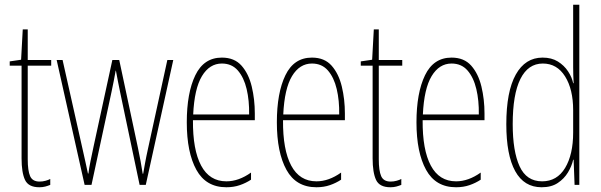

<svg xmlns="http://www.w3.org/2000/svg" viewBox="-20 -780 2534 810"><path d="M147 -14Q160 -14 172.5 -17.5Q185 -21 192 -25V0Q182 4 171 7Q160 10 146 10Q100 10 85.5 -21Q71 -52 71 -112V-503H21V-521L69 -528L76 -656H97V-527H196V-503H97V-108Q97 -60 107 -37Q117 -14 147 -14Z M487 -390Q482 -414 477.5 -437Q473 -460 469 -482H468Q464 -460 459.5 -436.5Q455 -413 450 -390L366 0H337L219 -527H244L327 -157Q334 -128 339.5 -101Q345 -74 351 -48H353Q355 -67 362 -101Q369 -135 375 -163L454 -527H483L562 -156Q574 -100 582 -47H584Q589 -76 592 -92Q595 -108 597.5 -120.5Q600 -133 604 -151L686 -527H711L595 0H569Z M916 -537Q969 -537 999 -503Q1029 -469 1042 -415Q1055 -361 1055 -301V-273H794Q793 -148 828.5 -81.5Q864 -15 935 -15Q987 -15 1039 -52V-22Q1018 -8 992 1Q966 10 935 10Q849 10 808.5 -63.5Q768 -137 768 -264Q768 -388 804 -462.5Q840 -537 916 -537ZM916 -512Q864 -512 832 -459Q800 -406 795 -297H1031Q1032 -356 1020.5 -404.5Q1009 -453 983.5 -482.5Q958 -512 916 -512Z M1296 -537Q1349 -537 1379 -503Q1409 -469 1422 -415Q1435 -361 1435 -301V-273H1174Q1173 -148 1208.5 -81.5Q1244 -15 1315 -15Q1367 -15 1419 -52V-22Q1398 -8 1372 1Q1346 10 1315 10Q1229 10 1188.5 -63.5Q1148 -137 1148 -264Q1148 -388 1184 -462.5Q1220 -537 1296 -537ZM1296 -512Q1244 -512 1212 -459Q1180 -406 1175 -297H1411Q1412 -356 1400.5 -404.5Q1389 -453 1363.5 -482.5Q1338 -512 1296 -512Z M1628 -14Q1641 -14 1653.5 -17.5Q1666 -21 1673 -25V0Q1663 4 1652 7Q1641 10 1627 10Q1581 10 1566.5 -21Q1552 -52 1552 -112V-503H1502V-521L1550 -528L1557 -656H1578V-527H1677V-503H1578V-108Q1578 -60 1588 -37Q1598 -14 1628 -14Z M1885 -537Q1938 -537 1968 -503Q1998 -469 2011 -415Q2024 -361 2024 -301V-273H1763Q1762 -148 1797.5 -81.5Q1833 -15 1904 -15Q1956 -15 2008 -52V-22Q1987 -8 1961 1Q1935 10 1904 10Q1818 10 1777.5 -63.5Q1737 -137 1737 -264Q1737 -388 1773 -462.5Q1809 -537 1885 -537ZM1885 -512Q1833 -512 1801 -459Q1769 -406 1764 -297H2000Q2001 -356 1989.5 -404.5Q1978 -453 1952.5 -482.5Q1927 -512 1885 -512Z M2265 10Q2191 10 2153.5 -58Q2116 -126 2116 -256Q2116 -394 2156 -465.5Q2196 -537 2269 -537Q2307 -537 2333.5 -520.5Q2360 -504 2376.5 -479Q2393 -454 2398 -429H2400Q2399 -448 2398.5 -464.5Q2398 -481 2398 -497V-760H2424V0H2404L2400 -106H2398Q2392 -79 2376 -52.5Q2360 -26 2333 -8Q2306 10 2265 10ZM2267 -15Q2330 -15 2364 -71.5Q2398 -128 2398 -221V-315Q2398 -403 2364 -457.5Q2330 -512 2270 -512Q2208 -512 2175.5 -447Q2143 -382 2143 -256Q2143 -142 2172 -78.5Q2201 -15 2267 -15Z"/></svg>

Font: Noto Sans Gujarati UI ExtraCondensed Thin
Style: Regular
Weight: 100
Width: 2
Designer: Jelle Bosma - Monotype Design Team, Universal Thirst
Foundry: Monotype Imaging Inc.
Version: Version 2.106; ttfautohint (v1.8.4.7-5d5b)